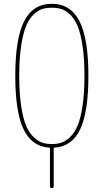

<svg xmlns="http://www.w3.org/2000/svg" viewBox="-20 -760 540 1000"><path d="M298.8 -713.4Q277.3 -719.7 250 -719.7Q222.7 -719.7 201.2 -713.4Q179.7 -707 156.2 -685.5Q132.8 -664.1 116.7 -626.5Q100.6 -588.9 90.3 -522.5Q80.1 -456.1 80.1 -365.2Q80.1 -274.4 90.3 -207.5Q100.6 -140.6 116.7 -103.5Q132.8 -66.4 156.2 -44.9Q179.7 -23.4 201.2 -16.6Q222.7 -9.8 250 -9.8Q277.3 -9.8 298.8 -16.6Q320.3 -23.4 343.8 -44.9Q367.2 -66.4 383.3 -103.5Q399.4 -140.6 409.7 -207.5Q419.9 -274.4 419.9 -365.2Q419.9 -456.1 409.7 -522.5Q399.4 -588.9 383.3 -626.5Q367.2 -664.1 343.8 -685.5Q320.3 -707 298.8 -713.4ZM234.4 8.8Q144.5 2 102.1 -87.9Q59.6 -177.7 59.6 -365.2Q59.6 -559.6 106 -649.9Q152.3 -740.2 250 -740.2Q347.7 -740.2 394 -649.4Q440.4 -558.6 440.4 -365.2Q440.4 -178.7 398.4 -88.4Q356.4 2 265.6 8.8Q259.8 8.8 259.8 14.6V210Q259.8 219.7 250 219.7Q240.2 219.7 240.2 210V14.6Q240.2 8.8 234.4 8.8Z"/></svg>

Font: Rounded Mgen+ 1m thin
Style: Regular
Weight: 100
Designer: [Source Han Sans]
Ryoko NISHIZUKA  (kana & ideographs); Paul D. Hunt (Latin, Greek & Cyrillic); Wenlong ZHANG  (bopomofo
Version: Version 1.059.20150602